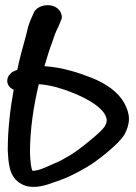

<svg xmlns="http://www.w3.org/2000/svg" viewBox="-20 -663 526 743"><path d="M10 -81C13 -36 13 23 63 49C100 70 148 58 184 44C230 30 273 9 312 -14C352 -36 441 -106 462 -143C472 -162 479 -182 479 -203C479 -223 472 -244 461 -264C438 -306 391 -340 334 -362C286 -381 224 -402 152 -407C162 -440 171 -472 183 -502C189 -522 196 -540 204 -556L205 -557L217 -587L218 -588C221 -596 219 -607 214 -617C190 -658 122 -646 110 -612L98 -585C90 -566 85 -545 80 -523C69 -482 56 -439 47 -393L29 -385C26 -384 13 -371 11 -365C2 -344 14 -323 33 -316C20 -244 10 -164 10 -83ZM106 -2C100 -10 97 -43 96 -71C96 -163 110 -253 130 -337H133C150 -336 174 -332 200 -325C273 -304 354 -267 383 -225C391 -213 393 -203 393 -197C393 -189 390 -182 384 -172C378 -163 358 -143 323 -115C288 -86 262 -68 244 -58C224 -46 209 -38 189 -30C158 -16 134 -4 109 -2Z"/></svg>

Font: Stray Cat
Style: BlkExt
Weight: 900
Version: Version 1.0